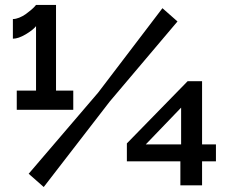

<svg xmlns="http://www.w3.org/2000/svg" viewBox="-20 -751 923 778"><path d="M276.9 -383.8V-306.2H47.9V-383.8H126V-645Q113.8 -629.4 84 -611.8Q54.2 -594.2 32.2 -594.2V-673.8Q43.9 -673.8 57.9 -679.4Q71.8 -685.1 83.3 -693.1Q94.7 -701.2 104.5 -709.5Q114.3 -717.8 119.9 -723.9Q125.5 -730 126 -731H207V-383.8ZM96.2 -46.9 377.9 -376 638.2 -717.8 699.2 -664.1 424.8 -339.8 157.2 6.8ZM710.9 0V-97.2H494.1V-169.9L740.2 -421.9H798.8V-166H855V-97.2H798.8V0ZM570.8 -166H713.9V-314.9Z"/></svg>

Font: Rawline
Style: Bold
Weight: 700
Designer: Matt McInerney, Pablo Impallari, Rodrigo Fuenzalida
Foundry: Matt McInerney, Pablo Impallari, Rodrigo Fuenzalida
Version: Version 4.020;PS 004.020;hotconv 1.0.88;makeotf.lib2.5.64775